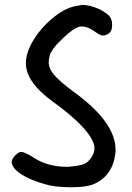

<svg xmlns="http://www.w3.org/2000/svg" viewBox="-20 -790 553 807"><path d="M268.6 -88.9Q272.5 -89.8 274.4 -89.8Q331.1 -93.8 347.7 -109.4Q377 -136.7 377 -168Q377 -174.8 376 -177.7Q361.3 -247.1 204.1 -361.3Q88.9 -444.3 88.9 -523.4Q88.9 -562.5 110.4 -603.5Q141.6 -662.1 194.3 -708Q250 -755.9 298.8 -764.6L321.3 -768.6L322.3 -769.5H325.2Q355.5 -769.5 394.5 -752.9Q410.2 -746.1 430.7 -731Q451.2 -715.8 451.2 -685.5Q451.2 -665 443.4 -655.3Q430.7 -640.6 410.2 -640.6Q402.3 -640.6 374 -660.2Q347.7 -678.7 324.2 -678.7Q322.3 -678.7 320.3 -678.7Q294.9 -676.8 247.1 -631.8Q195.3 -584 188.5 -554.7Q184.6 -538.1 184.6 -529.3Q184.6 -502 208 -474.6Q232.4 -446.3 288.1 -405.3Q465.8 -277.3 465.8 -160.2Q465.8 -149.4 464.8 -144.5Q453.1 -50.8 375 -16.6Q343.8 -2.9 278.3 -2.9Q210 -2.9 166 -16.6Q101.6 -35.2 65.4 -60.5Q29.3 -85 29.3 -110.4Q29.3 -121.1 43.9 -136.7Q58.6 -151.4 68.4 -151.4Q85 -151.4 124 -126Q180.7 -88.9 262.7 -88.9Q264.6 -88.9 268.6 -88.9Z"/></svg>

Font: sage sans
Style: Regular
Weight: 400
Version: Version 001.032